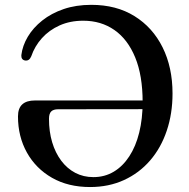

<svg xmlns="http://www.w3.org/2000/svg" viewBox="-20 -736 761 774"><path d="M52.5 -266.5Q52.5 -299.5 69.8 -315.2Q87 -331 121 -331H595V-296L214 -295.5Q195.5 -295.5 186.5 -286.8Q177.5 -278 177.5 -257Q177.5 -205.5 190.2 -162.8Q203 -120 226.8 -88.2Q250.5 -56.5 283.5 -39.2Q316.5 -22 356.5 -22Q402 -22 438.5 -43.8Q475 -65.5 501.2 -105.8Q527.5 -146 541.2 -201.5Q555 -257 555 -324.5Q555 -431.5 525 -504.5Q495 -577.5 441.2 -615Q387.5 -652.5 315.5 -652.5Q262.5 -652.5 220.2 -633.5Q178 -614.5 149 -582.2Q120 -550 106 -509Q102 -499.5 96 -495.2Q90 -491 81.5 -492Q73 -493.5 69.2 -499Q65.5 -504.5 66 -513.5Q70.5 -551.5 92 -587.8Q113.5 -624 150.2 -653.2Q187 -682.5 236.8 -699.5Q286.5 -716.5 348 -716.5Q449 -716.5 522.2 -671Q595.5 -625.5 635.5 -545Q675.5 -464.5 675.5 -359Q675.5 -278 652.2 -209Q629 -140 585.2 -89.2Q541.5 -38.5 480 -10.2Q418.5 18 343 18Q255 18 189.8 -19.2Q124.5 -56.5 88.5 -121Q52.5 -185.5 52.5 -266.5Z"/></svg>

Font: Fraunces 11pt
Style: Regular
Weight: 400
Version: Version 1.000;[b76b70a41]